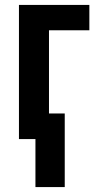

<svg xmlns="http://www.w3.org/2000/svg" viewBox="-20 -565 395 780"><path d="M57 -545V0H124V195H243V-104H179V-442H343V-545Z"/></svg>

Font: Noto Sans UI Condensed
Style: Bold
Weight: 700
Width: 3
Designer: Monotype Design Team
Foundry: Monotype Imaging Inc.
Version: 1.001